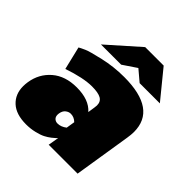

<svg xmlns="http://www.w3.org/2000/svg" viewBox="-196 -836 979 979"><g transform="rotate(45 293.5 -346.0)"><path d="M360.8 -700H427.5L550 -550H404.2L345 -600L270.8 -550H125L294.2 -700ZM222.5 -150Q221.7 -146.7 221.7 -140.8Q221.7 -125 230.8 -116.7Q240 -108.3 253.3 -108.3Q278.3 -108.3 301.7 -126.7L309.2 -173.3Q290.8 -191.7 266.7 -191.7Q251.7 -191.7 238.8 -181.2Q225.8 -170.8 222.5 -150ZM-2.5 -150Q8.3 -220 59.6 -264.2Q110.8 -308.3 193.3 -308.3Q281.7 -308.3 323.3 -260.8L329.2 -300Q330.8 -311.7 330.8 -315.8Q330.8 -343.3 310 -355Q289.2 -366.7 244.2 -366.7Q182.5 -366.7 85 -333.3L55 -458.3Q66.7 -465 88.3 -474.6Q110 -484.2 180.8 -500.4Q251.7 -516.7 326.7 -516.7Q560 -516.7 560 -353.3Q560 -335 555.8 -308.3L506.7 0H298.3L308.3 -58.3Q305.8 -55.8 301.7 -51.2Q297.5 -46.7 282.5 -35Q267.5 -23.3 250.4 -14.6Q233.3 -5.8 204.2 1.2Q175 8.3 143.3 8.3Q70.8 8.3 32.9 -26.7Q-5 -61.7 -5 -119.2Q-5 -133.3 -2.5 -150Z"/></g></svg>

Font: BoonTook
Style: Italic
Weight: 400
Italic angle: -9°
Designer: Sungsit Sawaiwan
Foundry: FontUni
Version: Version 3.0